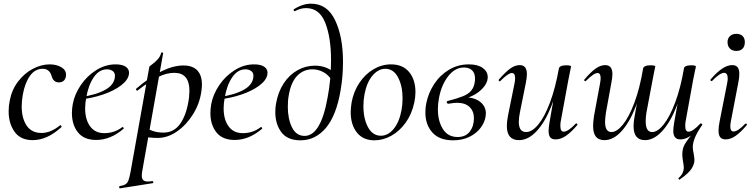

<svg xmlns="http://www.w3.org/2000/svg" viewBox="-20 -749 4105 1044"><path d="M27 -144Q27 -174 33 -202Q44 -261 78.5 -306Q113 -351 159 -375Q205 -399 250 -399Q286 -399 312.5 -384Q339 -369 339 -343Q339 -324 329 -312.5Q319 -301 300 -301Q269 -301 260 -338Q248 -375 212 -375Q170 -375 142.5 -336Q115 -297 104 -234Q98 -201 98 -170Q98 -106 125 -66Q152 -26 206 -26Q255 -26 306 -67L308 -68Q311 -68 313.5 -64Q316 -60 314 -58Q237 13 158 13Q92 13 59.5 -32Q27 -77 27 -144Z M371 -135Q371 -157 376 -185Q386 -237 419.5 -286.5Q453 -336 503 -367.5Q553 -399 609 -399Q647 -399 666 -384.5Q685 -370 681 -345Q676 -313 637.5 -284Q599 -255 540 -235Q481 -215 416 -208L418 -221Q504 -233 554.5 -262Q605 -291 605 -338Q605 -354 592.5 -363Q580 -372 562 -372Q519 -372 489.5 -328.5Q460 -285 449 -218Q443 -188 443 -160Q443 -99 470 -62Q497 -25 547 -25Q603 -25 645 -58H646Q649 -58 651.5 -55Q654 -52 652 -49Q581 12 503 12Q437 12 404 -29Q371 -70 371 -135Z M631 263Q653 259 663 252.5Q673 246 678.5 231.5Q684 217 690 185L792 -386Q792 -388 809 -400.5Q826 -413 839 -428Q852 -443 856 -461Q856 -464 861 -464Q863 -464 865.5 -462.5Q868 -461 867 -459L754 178Q751 195 751 206Q751 223 759 230.5Q767 238 784 238Q790 238 808 236Q812 235 813.5 240.5Q815 246 811 247L633 275Q629 276 628 270Q627 264 631 263ZM750 -8 760 -63Q783 -47 809 -37.5Q835 -28 869 -28Q928 -28 962.5 -80Q997 -132 1008 -220Q1010 -244 1010 -255Q1010 -353 928 -353Q885 -353 839 -330Q793 -307 728 -257L726 -256Q723 -256 720.5 -260.5Q718 -265 721 -267Q867 -393 978 -393Q1027 -393 1052.5 -366.5Q1078 -340 1078 -289Q1078 -273 1075 -253Q1066 -186 1029.5 -127.5Q993 -69 942 -34Q891 1 838 1Q793 1 750 -8Z M1124 -135Q1124 -157 1129 -185Q1139 -237 1172.5 -286.5Q1206 -336 1256 -367.5Q1306 -399 1362 -399Q1400 -399 1419 -384.5Q1438 -370 1434 -345Q1429 -313 1390.5 -284Q1352 -255 1293 -235Q1234 -215 1169 -208L1171 -221Q1257 -233 1307.5 -262Q1358 -291 1358 -338Q1358 -354 1345.5 -363Q1333 -372 1315 -372Q1272 -372 1242.5 -328.5Q1213 -285 1202 -218Q1196 -188 1196 -160Q1196 -99 1223 -62Q1250 -25 1300 -25Q1356 -25 1398 -58H1399Q1402 -58 1404.5 -55Q1407 -52 1405 -49Q1334 12 1256 12Q1190 12 1157 -29Q1124 -70 1124 -135Z M1477 -139Q1477 -166 1481 -186Q1492 -249 1522.5 -295.5Q1553 -342 1597.5 -367Q1642 -392 1693 -392Q1755 -392 1801 -352L1784 -313Q1766 -342 1738 -357Q1710 -372 1679 -372Q1630 -372 1596 -337Q1562 -302 1550 -230Q1545 -205 1545 -168Q1545 -102 1568 -56Q1591 -10 1636 -10Q1724 -10 1761 -217Q1780 -315 1780 -423Q1780 -545 1748.5 -625Q1717 -705 1644 -705Q1615 -705 1585 -689L1583 -688Q1580 -688 1577.5 -692Q1575 -696 1577 -698Q1625 -729 1671 -729Q1759 -729 1802 -639.5Q1845 -550 1845 -413Q1845 -332 1832 -258Q1809 -121 1752 -53.5Q1695 14 1614 14Q1543 14 1510 -30Q1477 -74 1477 -139Z M1887 -139Q1887 -161 1892 -193Q1903 -252 1934.5 -299Q1966 -346 2011 -372.5Q2056 -399 2106 -399Q2170 -399 2204.5 -357.5Q2239 -316 2239 -248Q2239 -222 2233 -193Q2220 -130 2186.5 -83Q2153 -36 2108 -11Q2063 14 2016 14Q1954 14 1920.5 -28.5Q1887 -71 1887 -139ZM2163 -149Q2169 -181 2169 -214Q2169 -281 2144.5 -328Q2120 -375 2075 -375Q2037 -375 2005.5 -338Q1974 -301 1962 -236Q1956 -205 1956 -172Q1956 -104 1981 -57.5Q2006 -11 2051 -11Q2090 -11 2120.5 -48Q2151 -85 2163 -149Z M2293 -137Q2293 -167 2298 -188Q2309 -243 2340.5 -291.5Q2372 -340 2421 -369.5Q2470 -399 2529 -399Q2578 -399 2605 -379.5Q2632 -360 2632 -330Q2632 -293 2593.5 -258Q2555 -223 2492 -209L2507 -220Q2559 -220 2590.5 -195.5Q2622 -171 2622 -132Q2622 -125 2620 -113Q2615 -83 2593 -53.5Q2571 -24 2532.5 -5Q2494 14 2444 14Q2369 14 2331 -28.5Q2293 -71 2293 -137ZM2557 -106Q2557 -144 2533.5 -167Q2510 -190 2465 -190Q2449 -190 2419 -185H2418Q2414 -185 2411.5 -187.5Q2409 -190 2409 -193Q2409 -199 2415 -200Q2469 -214 2498 -226Q2527 -238 2542.5 -256.5Q2558 -275 2562 -306Q2563 -311 2563 -321Q2563 -352 2546.5 -367Q2530 -382 2503 -382Q2454 -382 2417 -334.5Q2380 -287 2367 -216Q2361 -185 2361 -155Q2361 -90 2388.5 -47Q2416 -4 2468 -4Q2512 -4 2534.5 -33.5Q2557 -63 2557 -106Z M2736 -64Q2736 -88 2742 -119L2778 -297Q2781 -312 2781 -323Q2781 -352 2763 -352Q2744 -352 2701 -309Q2699 -307 2697 -307Q2694 -307 2692 -310.5Q2690 -314 2693 -317Q2728 -357 2754 -376Q2780 -395 2806 -395Q2845 -395 2845 -346Q2845 -327 2839 -297L2807 -138Q2801 -108 2801 -86Q2801 -31 2841 -31Q2873 -31 2907 -72Q2941 -113 2970.5 -191.5Q3000 -270 3019 -377L3033 -376Q3013 -260 2978 -172Q2943 -84 2897.5 -35.5Q2852 13 2802 13Q2736 13 2736 -64ZM2963 -38Q2963 -54 2968 -84L3019 -377Q3021 -385 3031 -389.5Q3041 -394 3059 -394Q3085 -394 3085 -387L3081 -367Q3072 -324 3070 -312L3029 -89Q3027 -80 3027 -64Q3027 -33 3045 -33Q3057 -33 3074 -44.5Q3091 -56 3111 -77Q3112 -78 3114 -78Q3117 -78 3119 -74.5Q3121 -71 3119 -69Q3084 -28 3056 -9.5Q3028 9 3001 9Q2981 9 2972 -2Q2963 -13 2963 -38Z M3205 -65Q3205 -84 3210 -119L3243 -297Q3246 -314 3246 -324Q3246 -352 3229 -352Q3209 -352 3166 -309Q3164 -307 3163 -307Q3160 -307 3157.5 -310.5Q3155 -314 3158 -317Q3192 -357 3218.5 -376Q3245 -395 3271 -395Q3310 -395 3310 -346Q3310 -327 3304 -297L3275 -138Q3270 -105 3270 -86Q3270 -31 3305 -31Q3334 -31 3367 -71.5Q3400 -112 3429.5 -190.5Q3459 -269 3477 -377L3492 -376Q3472 -259 3437.5 -171Q3403 -83 3359 -35Q3315 13 3267 13Q3235 13 3220 -6Q3205 -25 3205 -65ZM3425 -63Q3425 -87 3431 -118L3477 -377Q3479 -385 3489 -389.5Q3499 -394 3517 -394Q3543 -394 3543 -387Q3542 -381 3536.5 -356Q3531 -331 3528 -312L3495 -137Q3491 -113 3491 -89Q3491 -31 3526 -31Q3556 -31 3589 -72.5Q3622 -114 3651.5 -192.5Q3681 -271 3699 -377L3713 -376Q3694 -260 3659.5 -172Q3625 -84 3580 -35.5Q3535 13 3487 13Q3425 13 3425 -63ZM3675 228Q3673 228 3670.5 224.5Q3668 221 3669 220Q3693 199 3697 175Q3698 170 3698 161Q3698 151 3694 129Q3690 105 3690 92Q3690 60 3702 38Q3714 16 3753 -33Q3756 -37 3759 -41Q3762 -45 3765 -49L3754 -26Q3716 9 3680 9Q3660 9 3650.5 -2.5Q3641 -14 3641 -38Q3641 -54 3646 -84L3699 -377Q3700 -385 3710 -389.5Q3720 -394 3738 -394Q3764 -394 3764 -387L3759 -364L3749 -315L3708 -89Q3706 -80 3706 -64Q3706 -33 3724 -33Q3747 -33 3788 -77L3790 -78Q3794 -78 3797 -74.5Q3800 -71 3798 -69Q3747 3 3747 51Q3747 67 3752 87Q3756 111 3756 121Q3756 143 3740.5 168Q3725 193 3676 227Q3676 227 3675.5 227.5Q3675 228 3675 228Z M3887 -39Q3887 -59 3893 -89L3934 -297Q3937 -312 3937 -322Q3937 -353 3917 -353Q3906 -353 3889 -341.5Q3872 -330 3852 -309Q3851 -308 3849 -308Q3846 -308 3843.5 -311.5Q3841 -315 3844 -317Q3910 -395 3961 -395Q3981 -395 3990.5 -383.5Q4000 -372 4000 -348Q4000 -325 3995 -302L3954 -89Q3951 -73 3951 -62Q3951 -34 3969 -34Q3992 -34 4032 -76Q4033 -77 4035 -77Q4039 -77 4041 -73.5Q4043 -70 4040 -68Q4007 -29 3979.5 -10Q3952 9 3926 9Q3906 9 3896.5 -2.5Q3887 -14 3887 -39ZM3936 -520Q3936 -540 3949 -552.5Q3962 -565 3984 -565Q4006 -565 4018 -553Q4030 -541 4030 -520Q4030 -497 4018 -484.5Q4006 -472 3984 -472Q3962 -472 3949 -485Q3936 -498 3936 -520Z"/></svg>

Font: Cormorant Garamond Medium
Style: Italic
Weight: 500
Italic angle: -10°
Designer: Christian Thalmann (Catharsis Fonts)
Foundry: Catharsis Fonts
Version: Version 4.000